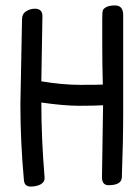

<svg xmlns="http://www.w3.org/2000/svg" viewBox="-20 -682 508 706"><path d="M132 -383Q210 -370 275 -370Q340 -370 358 -371Q356 -447 356 -517Q356 -587 356 -612Q356 -637 358 -643.5Q360 -650 371 -656Q382 -662 403 -662Q433 -662 433 -626V-272Q433 -162 428 -30Q427 -1 379 -1Q355 -1 355 -30L359 -295Q327 -293 271.5 -293Q216 -293 132 -305Q132 -173 144 -29Q145 -13 130 -4.5Q115 4 92.5 4Q70 4 68 -19Q55 -161 55 -299L61 -611Q61 -631 76 -640.5Q91 -650 108 -650Q136 -650 136 -623Z"/></svg>

Font: Patrick Hand SC
Style: Regular
Weight: 400
Designer: Patrick Wagesreiter
Foundry: Patrick Wagesreiter
Version: Version 1.003;PS 001.003;hotconv 1.0.70;makeotf.lib2.5.58329